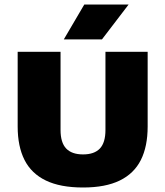

<svg xmlns="http://www.w3.org/2000/svg" viewBox="-20 -825 734 853"><path d="M349 8Q248 8 183.8 -23Q119.5 -54 89 -114.2Q58.5 -174.5 58.5 -263V-595H249V-247.5Q249 -191.5 274 -165.2Q299 -139 349 -139Q399 -139 423.8 -165.2Q448.5 -191.5 448.5 -247.5V-595H636V-263Q636 -174.5 605.8 -114.2Q575.5 -54 512 -23Q448.5 8 349 8ZM263.5 -650 354.5 -805H551.5L433 -650Z"/></svg>

Font: Encode Sans SC ExtraBold
Style: Regular
Weight: 800
Version: Version 3.002